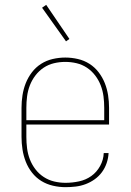

<svg xmlns="http://www.w3.org/2000/svg" viewBox="-20 -766 540 794"><path d="M251 8Q225 8 199 2Q173 -4 151 -17.5Q129 -31 112.5 -52Q96 -73 86.5 -97.5Q77 -122 73 -148Q69 -174 69 -200V-320Q69 -346 73 -372Q77 -398 86.5 -422Q96 -446 112 -467Q128 -488 150 -502Q172 -516 198 -522Q224 -528 250 -528Q276 -528 302 -522Q328 -516 350 -502Q372 -488 388 -467Q404 -446 413.5 -422Q423 -398 427 -372Q431 -346 431 -320V-251H89V-200Q89 -176 92 -152.5Q95 -129 103.5 -107Q112 -85 126.5 -66Q141 -47 161 -34Q181 -21 204 -15.5Q227 -10 251 -10Q279 -10 307 -16Q335 -22 357.5 -38Q380 -54 394 -79.5Q408 -105 409 -133H429Q428 -112 421 -91.5Q414 -71 401.5 -54Q389 -37 371.5 -24.5Q354 -12 334 -4.5Q314 3 293 5.5Q272 8 251 8ZM89 -269H411V-320Q411 -344 408 -367.5Q405 -391 396.5 -413Q388 -435 373.5 -454Q359 -473 339.5 -486Q320 -499 297 -504.5Q274 -510 250 -510Q226 -510 203 -504.5Q180 -499 160.5 -486Q141 -473 126.5 -454Q112 -435 103.5 -413Q95 -391 92 -367.5Q89 -344 89 -320ZM253 -595 154 -734 171 -746 267 -605Z"/></svg>

Font: Iosevka Curly Slab Thin
Style: Regular
Weight: 100
Monospace: yes
Designer: Belleve Invis
Foundry: Belleve Invis
Version: Version 22.1.2; ttfautohint (v1.8.4)